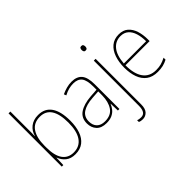

<svg xmlns="http://www.w3.org/2000/svg" viewBox="-139 -1229 1938 1938"><g transform="rotate(-45 830.0 -259.5)"><path d="M108 -509Q108 -488 108 -459.5Q108 -431 107 -410H109Q123 -467 168 -502.5Q213 -538 281 -538Q375 -538 423 -469Q471 -400 471 -267Q471 -185 449.5 -122.5Q428 -60 383 -25Q338 10 269 10Q205 10 166 -21.5Q127 -53 110 -101H108L104 0H82V-760H108ZM281 -513Q193 -513 150.5 -449Q108 -385 108 -274V-248Q108 -131 149.5 -73Q191 -15 269 -15Q354 -15 399 -79.5Q444 -144 444 -267Q444 -513 281 -513Z M757 -537Q832 -537 868.5 -494Q905 -451 905 -353V0H883L880 -99H878Q867 -71 847 -46Q827 -21 794.5 -5.5Q762 10 714 10Q641 10 605 -29.5Q569 -69 569 -129Q569 -208 628 -247.5Q687 -287 791 -295L879 -301V-347Q879 -437 849.5 -474.5Q820 -512 757 -512Q725 -512 692.5 -504Q660 -496 623 -476L613 -501Q647 -517 683.5 -527Q720 -537 757 -537ZM792 -271Q700 -265 648.5 -231Q597 -197 597 -129Q597 -75 627.5 -44.5Q658 -14 714 -14Q801 -14 839.5 -71.5Q878 -129 879 -220V-277Z M1056 -690Q1056 -702 1061 -712Q1066 -722 1081 -722Q1098 -722 1103 -712Q1108 -702 1108 -690Q1108 -677 1102.5 -667.5Q1097 -658 1081 -658Q1067 -658 1061.5 -667.5Q1056 -677 1056 -690ZM1000 241Q984 241 972 238.5Q960 236 951 232V206Q962 211 974.5 213Q987 215 1000 215Q1035 215 1051 189.5Q1067 164 1067 116V-528H1093V122Q1093 185 1065.5 213Q1038 241 1000 241Z M1432 -538Q1494 -538 1532 -504.5Q1570 -471 1587.5 -416Q1605 -361 1605 -295V-269H1260Q1259 -146 1306.5 -80.5Q1354 -15 1445 -15Q1485 -15 1516 -23Q1547 -31 1586 -51V-23Q1554 -6 1520.5 2Q1487 10 1445 10Q1371 10 1324.5 -24.5Q1278 -59 1256 -120Q1234 -181 1234 -261Q1234 -338 1255.5 -401Q1277 -464 1321 -501Q1365 -538 1432 -538ZM1432 -513Q1360 -513 1314.5 -457.5Q1269 -402 1261 -293H1579Q1579 -356 1563.5 -406Q1548 -456 1515.5 -484.5Q1483 -513 1432 -513Z"/></g></svg>

Font: Noto Sans Gurmukhi UI SemiCondensed Thin
Style: Regular
Weight: 100
Width: 4
Designer: Jelle Bosma - Monotype Design Team
Foundry: Monotype Imaging Inc.
Version: Version 2.004; ttfautohint (v1.8.4.7-5d5b)